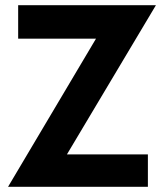

<svg xmlns="http://www.w3.org/2000/svg" viewBox="-20 -720 636 740"><path d="M50 -571H350L11 0H550V-125H238L581 -700H50Z"/></svg>

Font: Jost SemiBold
Style: Regular
Weight: 600
Version: Version 3.710